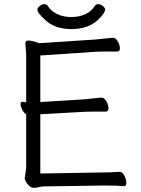

<svg xmlns="http://www.w3.org/2000/svg" viewBox="-20 -894 678 924"><path d="M472 -64Q510 -64 555 -67H556Q569 -67 578.5 -48.5Q588 -30 588 -14Q588 2 577 2H576Q552 -1 489 -1H473L195 3Q179 3 167.5 6.5Q156 10 141.5 10Q127 10 113 -7.5Q99 -25 99 -37L106 -84V-344Q95 -350 87 -366Q79 -382 79 -393Q79 -404 87 -404H89Q97 -402 106 -402V-634L102 -685Q102 -699 116 -699Q130 -699 149 -693Q168 -687 169 -686L440 -704Q463 -706 488.5 -709Q514 -712 525.5 -712Q537 -712 547 -694.5Q557 -677 557 -661.5Q557 -646 544 -646H482Q455 -646 441 -645L174 -627V-403L385 -416Q408 -418 433.5 -421Q459 -424 470.5 -424Q482 -424 492 -406.5Q502 -389 502 -373Q502 -357 489 -357H426Q400 -357 386 -356L174 -344V-59ZM486 -849Q486 -831 449 -796Q401 -754 325 -754Q249 -754 204.5 -792Q160 -830 160 -848Q160 -856 171 -865Q182 -874 193.5 -874Q205 -874 211 -864Q225 -841 255 -826.5Q285 -812 323.5 -812Q362 -812 392 -826.5Q422 -841 435 -864Q441 -874 452.5 -874Q464 -874 475 -865Q486 -856 486 -849Z"/></svg>

Font: LXGW WenKai Lite
Style: Regular
Weight: 400
Designer: LXGW / Fontworks Inc.
Foundry: LXGW / Fontworks Inc.
Version: Version 1.511; March 25, 2025